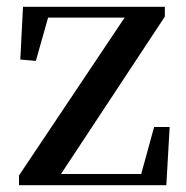

<svg xmlns="http://www.w3.org/2000/svg" viewBox="-20 -547 549 567"><path d="M36.1 0V-28.8L348.1 -495.1H122.1L85.9 -367.2L40 -371.1L47.9 -526.9H466.8V-498L160.2 -33.2H397L435.1 -171.9H481L471.2 0Z"/></svg>

Font: Source Han Serif TW SemiBold
Style: Regular
Weight: 600
Designer: Ryoko NISHIZUKA Ë•øÂ°öÊ∂ºÂ≠ê (kana & ideographs); Frank Grie√ühammer (Latin, Greek & Cyrillic); Wenlong ZHANG Âº†ÊñáÈæô 
Foundry: Adobe
Version: Version 2.003;hotconv 1.1.1;makeotfexe 2.6.0